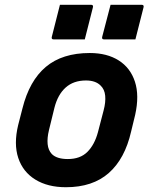

<svg xmlns="http://www.w3.org/2000/svg" viewBox="-20 -772 640 804"><path d="M356 -550Q428 -550 477 -519Q526 -488 545 -430Q564 -372 546 -291L529 -221Q503 -107 435.5 -47.5Q368 12 256 12Q180 12 128 -20Q76 -52 56.5 -110.5Q37 -169 56 -248L74 -318Q103 -434 172 -492Q241 -550 356 -550ZM340 -435Q288 -435 255 -405.5Q222 -376 208 -321L185 -227Q177 -194 179.5 -168.5Q182 -143 197 -127Q218 -106 264 -106Q316 -106 346 -136Q376 -166 390 -218L414 -310Q423 -344 420.5 -371Q418 -398 401 -414Q380 -435 340 -435ZM231 -752H361Q372 -752 369 -741L335 -607H205Q194 -607 197 -618ZM443 -752H573Q584 -752 581 -741L547 -607H416Q405 -607 408 -618Z"/></svg>

Font: Recursive Sn Lnr St
Style: Bold Italic
Weight: 700
Italic angle: -15°
Version: Version 1.079;hotconv 1.0.112;makeotfexe 2.5.65598; ttfautoh